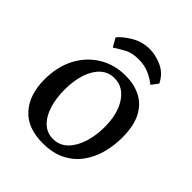

<svg xmlns="http://www.w3.org/2000/svg" viewBox="-184 -750 878 878"><g transform="rotate(45 255.0 -311.5)"><path d="M236 14Q136 14 85.5 -43.5Q35 -101 35 -198Q35 -280 67 -341.5Q99 -403 156 -438Q213 -473 286 -473Q341 -473 383.5 -451.5Q426 -430 450.5 -383.5Q475 -337 475 -261Q475 -210 462 -161Q449 -112 420.5 -72.5Q392 -33 346.5 -9.5Q301 14 236 14ZM255 -33Q297 -33 326 -62Q355 -91 369.5 -138Q384 -185 384 -238Q384 -324 349 -376.5Q314 -429 258 -429Q218 -429 190 -403Q162 -377 147.5 -332Q133 -287 133 -230Q133 -175 147 -130Q161 -85 188.5 -59Q216 -33 255 -33ZM153 -522 129 -564Q150 -590 190 -613.5Q230 -637 278 -637Q317 -637 357.5 -618.5Q398 -600 420 -556L395 -523Q378 -538 347 -553Q316 -568 274 -568Q232 -568 204 -552.5Q176 -537 153 -522Z"/></g></svg>

Font: Maname
Style: Regular
Weight: 400
Designer: Pathum Egodawatta
Foundry: mooniak
Version: Version 1.000; ttfautohint (v1.8.4.7-5d5b)